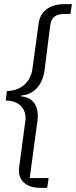

<svg xmlns="http://www.w3.org/2000/svg" viewBox="-20 -743 366 924"><path d="M174 161H207L214 114H123L160 -160C171 -241 131 -275 83 -279C76 -280 81 -284 89 -284C137 -290 182 -325 194 -402L222 -623C227 -657 246 -676 292 -676H319L326 -723H288C218 -723 173 -687 166 -630L136 -411C128 -353 86 -306 13 -305L8 -259C82 -259 109 -208 102 -161L72 63C64 119 100 161 174 161Z"/></svg>

Font: United Sans ExtraLight
Style: Italic
Weight: 200
Italic angle: -8°
Designer: Pablo Impallari, Rodrigo Fuenzalida (Modified by Dan O. Williams)
Version: Version 1.000;PS 001.000;hotconv 1.0.88;makeotf.lib2.5.64775